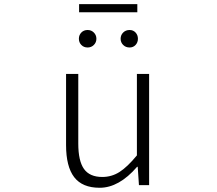

<svg xmlns="http://www.w3.org/2000/svg" viewBox="-20 -888 1040 921"><path d="M458 12.7Q375 12.7 335.9 -38.1Q296.9 -88.9 296.9 -192.4V-533.2H355.5V-199.2Q355.5 -116.2 382.8 -77.6Q410.2 -39.1 470.7 -39.1Q515.6 -39.1 553.2 -63Q590.8 -86.9 636.7 -142.6V-533.2H695.3V0H646.5L640.6 -87.9H637.7Q550.8 12.7 458 12.7ZM400.4 -660.2Q381.8 -660.2 370.1 -672.4Q358.4 -684.6 358.4 -702.1Q358.4 -719.7 370.1 -731.9Q381.8 -744.1 400.4 -744.1Q418 -744.1 430.2 -731.9Q442.4 -719.7 442.4 -702.1Q442.4 -684.6 430.2 -672.4Q418 -660.2 400.4 -660.2ZM359.4 -829.1V-868.2H638.7V-829.1ZM601.6 -660.2Q583 -660.2 570.8 -672.4Q558.6 -684.6 558.6 -702.1Q558.6 -719.7 570.8 -731.9Q583 -744.1 601.6 -744.1Q619.1 -744.1 630.4 -731.9Q641.6 -719.7 641.6 -702.1Q641.6 -684.6 630.4 -672.4Q619.1 -660.2 601.6 -660.2Z"/></svg>

Font: Gen Shin Gothic Monospace Light
Style: Regular
Weight: 300
Designer: [Source Han Sans]
Ryoko NISHIZUKA  (kana & ideographs); Paul D. Hunt (Latin, Greek & Cyrillic); Wenlong ZHANG  (bopomofo
Version: Version 1.002.20150607